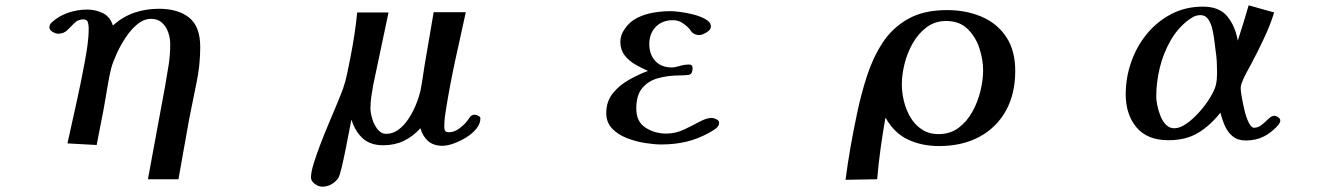

<svg xmlns="http://www.w3.org/2000/svg" viewBox="-20 -546 5040 723"><path d="M734 -369Q734 -446 692.5 -479.5Q651 -513 578 -513Q529 -513 485.5 -498Q442 -483 405 -450Q395 -483 367.5 -496.5Q340 -510 308 -510Q272 -510 236.5 -498Q201 -486 174 -461Q166 -453 166 -443Q166 -433 178 -426Q190 -419 199 -419Q220 -419 233.5 -432.5Q247 -446 260.5 -459.5Q274 -473 293 -473Q308 -473 311 -462Q314 -451 314 -440Q314 -408 309.5 -376Q305 -344 299 -312Q285 -236 268 -159.5Q251 -83 234 -6L344 0Q352 -44 361 -87.5Q370 -131 377 -174Q382 -203 387 -232.5Q392 -262 399 -290Q405 -312 419 -343Q433 -374 453 -404.5Q473 -435 497.5 -455Q522 -475 549 -475Q574 -475 590 -460.5Q606 -446 613.5 -424Q621 -402 621 -380Q621 -340 615 -301Q609 -262 602 -223Q586 -135 569.5 -47Q553 41 537 129H652Q662 71 672.5 13.5Q683 -44 693 -101Q706 -168 720 -234.5Q734 -301 734 -369Z M1789 -101Q1789 -106 1781 -110Q1773 -114 1768 -114Q1756 -114 1750 -105.5Q1744 -97 1738 -89Q1727 -75 1708.5 -61.5Q1690 -48 1671 -48Q1660 -48 1656.5 -53Q1653 -58 1653 -68Q1653 -86 1655 -103.5Q1657 -121 1660 -138Q1675 -230 1694.5 -320Q1714 -410 1734 -500H1613L1579 -301Q1575 -277 1571.5 -252Q1568 -227 1563 -203Q1558 -181 1547 -153.5Q1536 -126 1519.5 -100.5Q1503 -75 1481.5 -58.5Q1460 -42 1434 -42Q1415 -42 1401.5 -59.5Q1388 -77 1381.5 -99.5Q1375 -122 1375 -137Q1375 -159 1378 -180.5Q1381 -202 1385 -224Q1399 -293 1414 -361.5Q1429 -430 1443 -499H1325Q1321 -457 1314.5 -415Q1308 -373 1300 -332Q1294 -302 1288 -272Q1282 -242 1272 -213Q1264 -191 1249.5 -156Q1235 -121 1218 -81Q1201 -41 1186 -1.5Q1171 38 1161 70.5Q1151 103 1151 122Q1151 136 1165.5 146.5Q1180 157 1193 157Q1212 157 1228 148Q1244 139 1254 124Q1259 116 1266 87Q1273 58 1280.5 21Q1288 -16 1294 -48Q1300 -80 1303 -94H1304Q1318 -50 1346.5 -24.5Q1375 1 1423 1Q1466 1 1500.5 -15.5Q1535 -32 1563 -63Q1572 -32 1592.5 -14.5Q1613 3 1646 3Q1664 3 1688 -5.5Q1712 -14 1735.5 -28.5Q1759 -43 1774 -61.5Q1789 -80 1789 -101Z M2688 -84Q2688 -92 2677.5 -97Q2667 -102 2660 -102Q2641 -102 2614 -87.5Q2587 -73 2555.5 -58Q2524 -43 2489 -43Q2445 -43 2410.5 -65.5Q2376 -88 2376 -137Q2376 -188 2399 -215Q2422 -242 2459.5 -252Q2497 -262 2540 -262Q2557 -262 2572.5 -264Q2588 -266 2588 -289Q2588 -303 2575 -303Q2557 -303 2539 -297.5Q2521 -292 2510 -292Q2470 -292 2447.5 -316.5Q2425 -341 2425 -380Q2425 -420 2449.5 -445Q2474 -470 2514 -470Q2534 -470 2550 -459.5Q2566 -449 2578 -435Q2581 -431 2583.5 -427Q2586 -423 2590 -421Q2600 -414 2613 -414Q2624 -414 2640.5 -424Q2657 -434 2657 -446Q2657 -462 2638 -473Q2619 -484 2592.5 -491Q2566 -498 2541.5 -501Q2517 -504 2505 -504Q2474 -504 2441 -498.5Q2408 -493 2379 -478.5Q2350 -464 2331 -435Q2324 -425 2320 -413Q2316 -401 2316 -388Q2316 -359 2332 -338Q2348 -317 2372.5 -303Q2397 -289 2420 -279Q2385 -266 2348.5 -245.5Q2312 -225 2287.5 -194.5Q2263 -164 2263 -120Q2263 -85 2285 -62Q2307 -39 2340.5 -26Q2374 -13 2409 -7.5Q2444 -2 2471 -2Q2521 -2 2565 -12.5Q2609 -23 2652 -47Q2663 -53 2675.5 -62Q2688 -71 2688 -84Z M3682 -281Q3682 -245 3672 -203.5Q3662 -162 3641.5 -125Q3621 -88 3589.5 -64.5Q3558 -41 3514 -41Q3478 -41 3451.5 -58.5Q3425 -76 3408.5 -104Q3392 -132 3384 -164.5Q3376 -197 3376 -228Q3376 -264 3386 -305Q3396 -346 3417 -383Q3438 -420 3469.5 -443.5Q3501 -467 3543 -467Q3592 -467 3622.5 -438Q3653 -409 3667.5 -366Q3682 -323 3682 -281ZM3803 -279Q3803 -356 3769 -407Q3735 -458 3676.5 -483Q3618 -508 3546 -508Q3458 -508 3399 -474.5Q3340 -441 3303.5 -385Q3267 -329 3244.5 -259.5Q3222 -190 3207 -117Q3194 -56 3183 6.5Q3172 69 3164 131L3283 129Q3288 71 3296 13Q3304 -45 3314 -102H3315Q3348 -44 3400 -20Q3452 4 3516 4Q3603 4 3667.5 -30.5Q3732 -65 3767.5 -128.5Q3803 -192 3803 -279Z M4563 -272Q4563 -260 4562 -248Q4561 -236 4558 -224Q4553 -205 4536.5 -178Q4520 -151 4496.5 -124.5Q4473 -98 4448 -80.5Q4423 -63 4402 -63Q4384 -63 4371 -76Q4358 -89 4350 -109Q4342 -129 4338 -149Q4334 -169 4334 -183Q4334 -235 4347 -289.5Q4360 -344 4387.5 -392.5Q4415 -441 4457 -472Q4468 -480 4478 -484.5Q4488 -489 4501 -489Q4519 -489 4530 -473Q4541 -457 4546 -433.5Q4551 -410 4553.5 -387.5Q4556 -365 4558 -352Q4561 -333 4562 -312.5Q4563 -292 4563 -272ZM4801 -93Q4801 -99 4793 -104.5Q4785 -110 4779 -110Q4768 -110 4756.5 -98.5Q4745 -87 4731.5 -76Q4718 -65 4702 -65Q4692 -65 4682.5 -84Q4673 -103 4666.5 -130Q4660 -157 4656 -180.5Q4652 -204 4652 -213Q4652 -224 4655 -231Q4662 -251 4672 -269Q4682 -287 4692 -306Q4704 -329 4716 -352.5Q4728 -376 4739 -400Q4762 -448 4778 -499L4682 -526Q4672 -492 4662 -459Q4652 -426 4641 -393Q4631 -449 4601 -485Q4571 -521 4510 -521Q4444 -521 4390.5 -493Q4337 -465 4298.5 -418Q4260 -371 4239.5 -312Q4219 -253 4219 -191Q4219 -115 4259.5 -66.5Q4300 -18 4380 -18Q4445 -18 4490.5 -45Q4536 -72 4575 -121H4576Q4582 -96 4592.5 -72Q4603 -48 4622 -32.5Q4641 -17 4671 -17Q4710 -17 4740 -32.5Q4770 -48 4795 -77Q4798 -82 4799.5 -85Q4801 -88 4801 -93Z"/></svg>

Font: UoqMunThenKhung
Style: Regular
Weight: 400
Designer: Font-Kai, 金井和夫, 宇文滿月
Foundry: Kazuo Kanai, Moonlit Owen
Version: Version 1.197